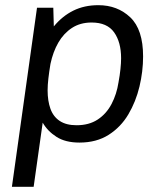

<svg xmlns="http://www.w3.org/2000/svg" viewBox="-20 -541 626 742"><path d="M26 181 123 -511H186L188 -439Q221 -479 263.5 -500Q306 -521 360 -521Q434 -521 483.5 -474Q533 -427 533 -323Q533 -265 519 -206.5Q505 -148 476 -99Q447 -50 400 -20Q353 10 287 10Q233 10 198.5 -12Q164 -34 145 -67L110 181ZM276 -57Q324 -57 357.5 -79Q391 -101 411 -139Q431 -177 438 -223Q443 -250 445.5 -274Q448 -298 448 -316Q448 -378 421 -416Q394 -454 334 -454Q290 -454 258 -433Q226 -412 205.5 -376.5Q185 -341 175 -294Q170 -264 167 -238Q164 -212 164 -192Q164 -151 175 -120.5Q186 -90 211 -73.5Q236 -57 276 -57Z"/></svg>

Font: Chivo Medium Light
Style: Italic
Weight: 300
Italic angle: -8.05°
Version: Version 2.002